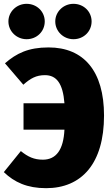

<svg xmlns="http://www.w3.org/2000/svg" viewBox="-20 -964 584 1004"><path d="M119 -759C173 -759 214 -800 214 -852C214 -903 173 -944 119 -944C67 -944 24 -903 24 -852C24 -800 67 -759 119 -759ZM364 -759C418 -759 459 -800 459 -852C459 -903 418 -944 364 -944C312 -944 269 -903 269 -852C269 -800 312 -759 364 -759ZM234 -716C128 -716 66 -685 6 -633L102 -521C139 -554 169 -571 215 -571C276 -571 309 -527 317 -424H103V-286H317C312 -181 274 -129 204 -129C158 -129 126 -144 89 -174L0 -64C55 -11 122 20 221 20C407 20 524 -109 524 -360C524 -592 418 -716 234 -716Z"/></svg>

Font: Fira Sans Heavy
Style: Regular
Weight: 900
Designer: bBox Type GmbH & Carrois Corporate GbR & Edenspiekermann AG
Foundry: bBox Type GmbH & Carrois Corporate GbR & Edenspiekermann AG
Version: Version 4.300;PS 004.300;hotconv 1.0.88;makeotf.lib2.5.64775